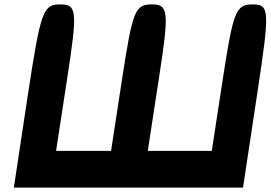

<svg xmlns="http://www.w3.org/2000/svg" viewBox="-20 -903 1230 873"><path d="M106 -467 43 -50H1085L1148 -467C1207 -855 1207 -883 1129 -883C1053 -883 1041 -854 994 -550L943 -217H652L703 -550C750 -854 746 -883 670 -883C594 -883 583 -854 536 -550L485 -217H235L286 -550C333 -854 330 -883 254 -883C176 -883 165 -855 106 -467Z"/></svg>

Font: Hussar Skorodowane
Style: Ky
Weight: 700
Foundry: Cannot Into Space Fonts
Version: Version 0.892